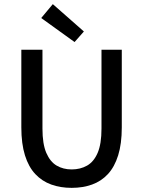

<svg xmlns="http://www.w3.org/2000/svg" viewBox="-20 -895 691 927"><path d="M326 12Q272 12 227.5 -4Q183 -20 150.5 -54.5Q118 -89 100.5 -145Q83 -201 83 -280V-655H185V-274Q185 -200 203.5 -157Q222 -114 253.5 -95.5Q285 -77 326 -77Q368 -77 400.5 -95.5Q433 -114 451.5 -157Q470 -200 470 -274V-655H568V-280Q568 -201 550.5 -145Q533 -89 501 -54.5Q469 -20 424.5 -4Q380 12 326 12ZM340 -692 179 -808 235 -875 385 -743Z"/></svg>

Font: Assistant ExtraLight SemiBold
Style: Regular
Weight: 600
Version: Version 3.000